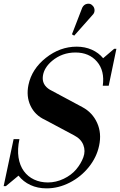

<svg xmlns="http://www.w3.org/2000/svg" viewBox="-36 -1014 654 1046"><path d="M217.8 12.2Q168.9 12.2 129.6 -6.1Q90.3 -24.4 64.9 -57.1L-3.9 0H-16.1L38.1 -255.9H69.8Q58.1 -200.2 64.9 -156.2Q71.8 -112.3 93.8 -82Q115.7 -51.8 149.7 -35.9Q183.6 -20 225.1 -20Q269 -20 311 -40Q353 -60.1 379.2 -91.3Q405.3 -122.6 418 -157Q430.7 -191.4 418 -224.4Q405.3 -257.3 367.2 -276.9L208 -361.8Q154.8 -386.2 130.4 -437.5Q106 -488.8 119.1 -551.8Q137.2 -638.2 214.1 -699Q291 -759.8 381.8 -759.8Q426.8 -759.8 464.1 -743.2Q501.5 -726.6 525.9 -696.8L585.9 -748H598.1L556.2 -546.9H523.9Q535.2 -628.4 492.4 -678.2Q449.7 -728 375 -728Q302.7 -728 248 -682.6Q204.1 -645.5 197.8 -601.1Q190.4 -552.2 236.3 -524.9Q238.3 -523.9 240.2 -522.9L413.1 -430.2Q467.8 -400.9 493.2 -344.5Q518.6 -288.1 503.9 -220.2Q490.7 -157.2 447.8 -103.8Q404.8 -50.3 343.5 -19Q282.2 12.2 217.8 12.2ZM356 -827.1 412.1 -972.2Q421.4 -990.2 438.7 -993.2Q456.1 -996.1 465.8 -985.8Q477.1 -976.6 478.8 -962.4Q480.5 -948.2 472.2 -937L368.2 -819.8Z"/></svg>

Font: Fin Serif Display
Style: Italic
Weight: 400
Italic angle: -12°
Designer: J. Blake Harris
Version: Version 1.006;FEAKit 1.0